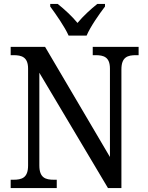

<svg xmlns="http://www.w3.org/2000/svg" viewBox="-20 -951 746 971"><path d="M327 -771H418C437 -816 482 -880 511 -918V-931H472C438 -904 400 -869 372 -835C344 -869 306 -904 272 -931H234V-918C262 -880 307 -816 327 -771ZM34 0H267V-42H253C211 -42 179 -51 179 -114V-583L526 0H594V-600C594 -663 626 -672 668 -672H681V-714H449V-672H463C504 -672 536 -663 536 -604V-157L208 -714H34V-672H48C89 -672 122 -663 122 -604V-114C122 -51 90 -42 47 -42H34Z"/></svg>

Font: Noto Serif Bengali SemiCondensed
Style: Regular
Weight: 400
Width: 4
Designer: Juan Bruce, Universal Thirst, Indian Type Foundry and the Monotype Design Team.
Foundry: Monotype Imaging Inc.
Version: Version 2.003